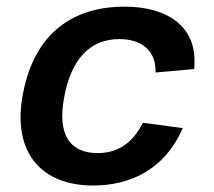

<svg xmlns="http://www.w3.org/2000/svg" viewBox="-20 -560 660 592"><path d="M543.5 -165 420.5 -181.5C391.5 -123.5 347.5 -88 281 -88C196 -88 155 -144.5 178.5 -263.5C200.5 -378 257.5 -439.5 348 -439.5C417 -439.5 462 -403.5 459.5 -336.5L578.5 -347C592.5 -477.5 497 -539.5 364 -539.5C210 -539.5 87.5 -462.5 51 -272C15.5 -91 107 12 267 12C382.5 12 488.5 -38 543.5 -165Z"/></svg>

Font: Monaspace Neon SemiBold
Style: Italic
Weight: 600
Italic angle: -11°
Designer: Riley Cran & the Lettermatic Team
Foundry: Lettermatic
Version: Version 1.200 (Monaspace Neon)